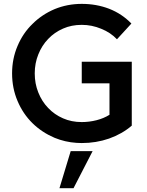

<svg xmlns="http://www.w3.org/2000/svg" viewBox="-20 -738 766 1001"><path d="M406.2 7.8Q392.6 7.8 378.9 6.8Q319.3 2.9 264.6 -19.5Q198.2 -47.9 149.4 -95.7Q99.6 -144.5 71.3 -211.9Q43 -278.3 43 -355.5Q43 -431.6 71.3 -498Q99.6 -565.4 149.4 -613.3Q198.2 -662.1 264.6 -690.4Q331.1 -717.8 406.2 -717.8Q482.4 -717.8 548.8 -692.4Q616.2 -666 665 -615.2Q639.6 -587.9 589.8 -533.2Q556.6 -568.4 507.8 -587.9Q459 -608.4 406.2 -608.4Q352.5 -608.4 308.6 -588.9Q263.7 -569.3 231.4 -535.2Q198.2 -501 179.7 -454.1Q161.1 -408.2 161.1 -355.5Q161.1 -301.8 179.7 -255.9Q198.2 -209 231.4 -174.8Q263.7 -140.6 308.6 -121.1Q352.5 -101.6 406.2 -101.6Q445.3 -101.6 483.4 -111.3Q521.5 -121.1 550.8 -139.6Q550.8 -194.3 550.8 -303.7Q514.6 -303.7 406.2 -303.7Q406.2 -332 406.2 -416Q471.7 -416 667 -416Q667 -333 667 -83Q617.2 -40 548.8 -15.6Q481.4 7.8 406.2 7.8ZM348.6 49.8Q363.3 49.8 406.2 49.8Q419.9 49.8 462.9 49.8Q438.5 98.6 363.3 243.2Q344.7 243.2 290 243.2Q304.7 194.3 348.6 49.8Z"/></svg>

Font: SSportsD
Style: Medium
Weight: 400
Designer: Swiss Typefaces
Version: Version 1.000